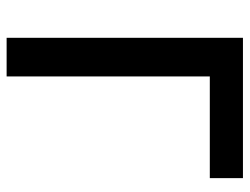

<svg xmlns="http://www.w3.org/2000/svg" viewBox="-107 -647 754 580"><g transform="rotate(90 270.0 -357.0)"><path d="M518.1 -713.9V-613.8H210.9V0H94.2V-713.9Z"/></g></svg>

Font: OpenSans-Semibold
Style: Regular
Weight: 600
Foundry: Ascender Corporation
Version: Version 1.10